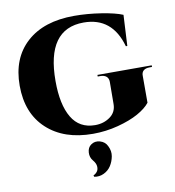

<svg xmlns="http://www.w3.org/2000/svg" viewBox="-102 -804 1066 1170"><g transform="rotate(-10 430.5 -219.5)"><path d="M849 -325H834Q809 -325 796 -313.5Q783 -302 784 -280V-115Q759 -83 708 -54.5Q657 -26 581 -6Q505 14 425 14Q246 14 140.5 -83.5Q35 -181 35 -352Q35 -522 141 -618Q247 -714 435 -714Q516 -714 602 -700.5Q688 -687 733 -668L723 -477H714Q662 -664 485 -664Q255 -664 255 -342Q255 -196 302.5 -116Q350 -36 447 -36Q500 -36 539.5 -64.5Q579 -93 579 -143L580 -280Q580 -302 566.5 -313.5Q553 -325 529 -325H513V-335H849ZM386 273 383 264Q397 258 406.5 245.5Q416 233 414.5 213.5Q413 194 396 174Q377 152 379 121.5Q381 91 402 76Q426 58 458 67Q490 76 503 105Q519 137 513 169Q507 201 490.5 226.5Q474 252 445.5 265.5Q417 279 386 273Z"/></g></svg>

Font: Cinzel Decorative Black
Style: Regular
Weight: 900
Designer: Natanael Gama
Version: Version 1.001;PS 001.001;hotconv 1.0.56;makeotf.lib2.0.21325